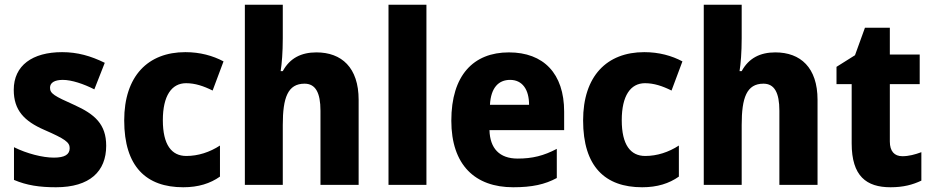

<svg xmlns="http://www.w3.org/2000/svg" viewBox="-20 -780 3932 810"><path d="M428 -165C428 -256 380 -298 294 -337C209 -375 191 -385 191 -410C191 -431 210 -443 245 -443C282 -443 333 -426 378 -403L422 -515C363 -544 307 -560 242 -560C117 -560 38 -504 38 -401C38 -315 82 -269 167 -232C254 -194 274 -180 274 -155C274 -128 253 -115 207 -115C160 -115 93 -132 39 -159V-21C93 2 147 10 216 10C359 10 428 -57 428 -165Z M753 10C817 10 867 -6 908 -35V-166C865 -138 816 -122 766 -122C704 -122 667 -169 667 -273C667 -376 704 -429 765 -429C803 -429 839 -417 877 -398L923 -521C878 -545 824 -560 762 -560C604 -560 504 -459 504 -272C504 -77 597 10 753 10Z M1173 -619V-760H1013V0H1173V-253C1173 -368 1194 -427 1265 -427C1311 -427 1332 -389 1332 -313V0H1493V-359C1493 -495 1421 -559 1315 -559C1251 -559 1203 -535 1173 -480H1164C1169 -512 1173 -559 1173 -619Z M1779 0V-760H1619V0Z M2127 -559C1977 -559 1884 -462 1884 -271C1884 -84 1984 10 2145 10C2225 10 2279 -2 2329 -29V-152C2274 -123 2226 -111 2164 -111C2087 -111 2047 -154 2045 -231H2360V-309C2360 -470 2273 -559 2127 -559ZM2132 -443C2184 -443 2212 -402 2212 -338H2047C2051 -411 2084 -443 2132 -443Z M2689 10C2753 10 2803 -6 2844 -35V-166C2801 -138 2752 -122 2702 -122C2640 -122 2603 -169 2603 -273C2603 -376 2640 -429 2701 -429C2739 -429 2775 -417 2813 -398L2859 -521C2814 -545 2760 -560 2698 -560C2540 -560 2440 -459 2440 -272C2440 -77 2533 10 2689 10Z M3109 -619V-760H2949V0H3109V-253C3109 -368 3130 -427 3201 -427C3247 -427 3268 -389 3268 -313V0H3429V-359C3429 -495 3357 -559 3251 -559C3187 -559 3139 -535 3109 -480H3100C3105 -512 3109 -559 3109 -619Z M3787 -121C3753 -121 3734 -142 3734 -183V-425H3860V-550H3734V-663H3629L3587 -547L3509 -498V-425H3573V-175C3573 -37 3635 10 3737 10C3792 10 3831 -1 3867 -18V-138C3840 -128 3814 -121 3787 -121Z"/></svg>

Font: Noto Sans Thai Looped SemiCondensed ExtraBold
Style: Regular
Weight: 800
Width: 4
Designer: Sasikarn Vongin, Ben Mitchell
Foundry: The Fontpad Ltd
Version: Version 1.001